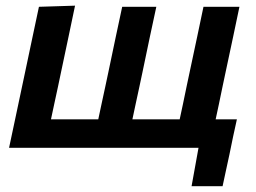

<svg xmlns="http://www.w3.org/2000/svg" viewBox="-20 -522 904 678"><path d="M656.5 135.5 681 0H12Q23.5 -54 34.2 -104.5Q45 -155 58 -217L68.5 -266.5Q84 -339 95 -392Q106 -444.5 117.5 -498L245 -502Q233.5 -447 222.2 -393.2Q211 -339.5 195.5 -267L185 -217Q177.5 -182.5 171.5 -154.5Q165.5 -126.5 160 -100.5H327Q332.5 -126 338.5 -154.5Q344.5 -182.5 352 -217L362.5 -266.5Q377.5 -339 388.8 -391.8Q400 -444.5 411.5 -498H532Q520.5 -444.5 509.2 -391.8Q498 -339 483 -266.5L472.5 -217Q465 -182.5 459 -154.5Q453 -126 447.5 -100.5H614.5Q620 -126 626 -154.2Q632 -182.5 639 -217L649.5 -266.5Q665 -339 676.2 -391.8Q687.5 -444.5 698.5 -498H825.5Q814.5 -444.5 803.2 -391.8Q792 -339 776.5 -266.5L766 -217Q759 -182.5 753 -154.2Q747 -126 741.5 -100.5H816.5Q810 -71.5 803.2 -39.8Q796.5 -8 790.5 22Q784.5 50.5 778.2 78.8Q772 107 766 135.5Z"/></svg>

Font: Heraclito SemiBold
Style: Italic
Weight: 600
Italic angle: -12°
Designer: Kostas Bartsokas (font) & Cristiano Sobral (main changes)
Foundry: Kostas Bartsokas (font) & Cristiano Sobral (main changes)
Version: Version 1.00;July 8, 2020;FontCreator 13.0.0.2655 64-bit